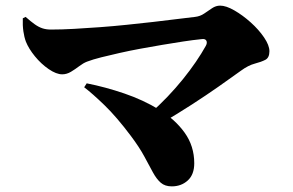

<svg xmlns="http://www.w3.org/2000/svg" viewBox="-20 -691 1040 682"><path d="M512 -287Q546 -317 575.5 -348Q605 -379 630 -410Q655 -441 675.5 -471Q696 -501 711 -528Q717 -539 713 -546.5Q709 -554 696 -552Q666 -549 630 -543.5Q594 -538 555.5 -531.5Q517 -525 479 -518Q441 -511 405.5 -503Q370 -495 340 -487.5Q310 -480 289 -472Q276 -467 261.5 -456Q247 -445 232 -436Q217 -427 201 -427Q180 -427 153 -445.5Q126 -464 104 -491Q82 -518 72 -543Q66 -559 63 -580Q60 -601 61 -626L71 -631Q89 -615 103 -605Q117 -595 130.5 -590.5Q144 -586 161 -586Q199 -586 243.5 -588.5Q288 -591 335.5 -594.5Q383 -598 431 -603Q479 -608 523.5 -613Q568 -618 606.5 -623Q645 -628 673 -631Q691 -633 705.5 -643Q720 -653 733.5 -662Q747 -671 762 -671Q783 -671 812.5 -654Q842 -637 870.5 -611.5Q899 -586 918 -558Q937 -530 937 -509Q937 -486 922.5 -478.5Q908 -471 885 -465Q862 -459 836 -440Q800 -414 756.5 -383.5Q713 -353 662 -320Q611 -287 553 -253ZM590 -29Q566 -29 551 -42Q536 -55 523 -79Q510 -103 492.5 -135.5Q475 -168 445 -208Q394 -276 351 -317.5Q308 -359 279 -381L288 -395Q354 -382 421.5 -359Q489 -336 545.5 -301.5Q602 -267 636 -219.5Q670 -172 670 -111Q670 -71 647 -50Q624 -29 590 -29Z"/></svg>

Font: Noto Serif JP ExtraLight Black
Style: Regular
Weight: 900
Version: Version 2.003-H1;hotconv 1.1.1;makeotfexe 2.6.0